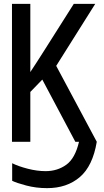

<svg xmlns="http://www.w3.org/2000/svg" viewBox="-20 -734 540 994"><path d="M42 0V-714H137V-361Q153 -385 170 -411.5Q187 -438 210 -474L362 -714H473L271 -393L481 0Q460 126 393 183Q326 240 224 240Q167 240 116 226.5Q65 213 43 202V111Q75 127 123.5 139.5Q172 152 216 152Q277 152 323 119Q369 86 389 0H370L199 -322L137 -258V0Z"/></svg>

Font: Noto Sans Mono ExtraCondensed Medium
Style: Regular
Weight: 500
Width: 2
Designer: Monotype Design Team
Foundry: Monotype Imaging Inc.
Version: Version 2.014